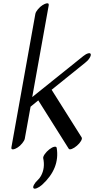

<svg xmlns="http://www.w3.org/2000/svg" viewBox="-20 -862 567 1157"><path d="M321.7 29Q341.9 153 233.2 252Q217 266 202 272Q186.9 278 182 272Q177 266 184.8 251.5Q192.5 237 205.6 225Q218.6 213 226.9 198Q253.1 150 240.3 91Q239.1 82 249.9 66.5Q260.8 51 277.4 38Q294.1 25 306.8 22.5Q319.5 20 321.7 29ZM257.6 -841Q276 -846 273.6 -830L174.2 -277L481.8 -524Q498 -537 511.3 -540.5Q524.6 -544 526.8 -535.5Q529.1 -527 519.2 -511.5Q509.4 -496 492.2 -483L291.1 -321L472 -34Q476.4 -27 468.1 -12.5Q459.8 2 443.6 16Q427.4 30 412.9 35.5Q398.4 41 394 34L211.4 -256Q211.4 -256 210.5 -257L164.2 -219L129.3 -26Q127.3 -15 113.9 1.5Q100.4 18 86.7 26.5Q72.9 35 64.8 37Q46.3 42 48.7 26L193 -778Q195.1 -790 208.5 -806Q221.9 -822 235.6 -830.5Q249.4 -839 257.6 -841Z"/></svg>

Font: Kavivanar
Style: Regular
Weight: 400
Designer: Tharique Azeez
Foundry: Tharique Azeez
Version: Version 1.88